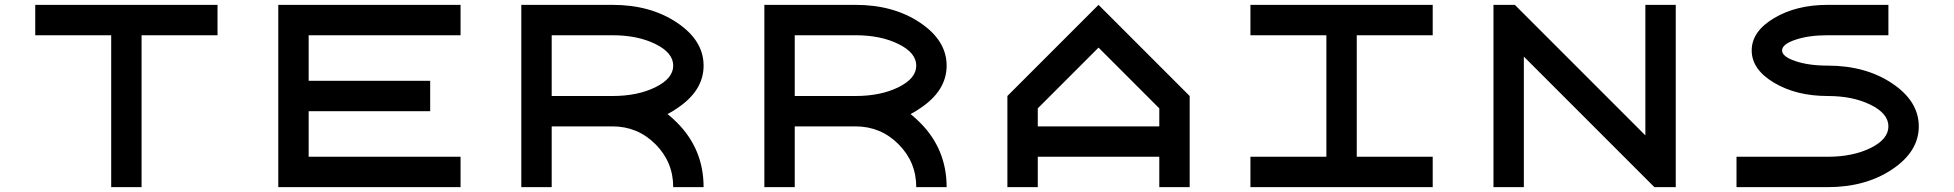

<svg xmlns="http://www.w3.org/2000/svg" viewBox="-20 -770 8040 790"><path d="M562.5 -625V0H437.5V-625H125V-750H875V-625Z M1250 -125H1875V0H1125V-750H1875V-625H1250V-437.5H1750V-312.5H1250Z M2125 -750H2500Q2656.2 -750 2765.6 -676.8Q2875 -603.5 2875 -500Q2875 -396.5 2765.6 -324.2Q2746.1 -310.5 2726.6 -300.8Q2746.1 -285.2 2765.6 -265.6Q2875 -156.2 2875 0H2750Q2750 -103.5 2676.8 -176.8Q2603.5 -250 2500 -250H2250V0H2125ZM2250 -625V-375H2500Q2603.5 -375 2676.8 -411.1Q2750 -447.3 2750 -500Q2750 -552.7 2676.8 -588.9Q2603.5 -625 2500 -625Z M3125 -750H3500Q3656.2 -750 3765.6 -676.8Q3875 -603.5 3875 -500Q3875 -396.5 3765.6 -324.2Q3746.1 -310.5 3726.6 -300.8Q3746.1 -285.2 3765.6 -265.6Q3875 -156.2 3875 0H3750Q3750 -103.5 3676.8 -176.8Q3603.5 -250 3500 -250H3250V0H3125ZM3250 -625V-375H3500Q3603.5 -375 3676.8 -411.1Q3750 -447.3 3750 -500Q3750 -552.7 3676.8 -588.9Q3603.5 -625 3500 -625Z M4875 0H4750V-125H4250V0H4125V-375L4500 -750L4875 -375ZM4750 -250V-324.2L4500 -574.2L4250 -324.2V-250Z M5125 0V-125H5437.5V-625H5125V-750H5875V-625H5562.5V-125H5875V0Z M6250 -537.1V0H6125V-750H6212.9L6750 -212.9V-750H6875V0H6787.1Z M7500 -750H7750V-625H7500Q7421.9 -625 7367.2 -606.4Q7312.5 -587.9 7312.5 -562.5Q7312.5 -537.1 7367.2 -518.6Q7421.9 -500 7500 -500Q7656.2 -500 7765.6 -426.8Q7875 -353.5 7875 -250Q7875 -146.5 7765.6 -73.2Q7656.2 0 7500 0H7125V-125H7500Q7603.5 -125 7676.8 -161.1Q7750 -197.3 7750 -250Q7750 -302.7 7676.8 -338.9Q7603.5 -375 7500 -375Q7371.1 -375 7279.3 -429.7Q7187.5 -484.4 7187.5 -562.5Q7187.5 -640.6 7279.3 -695.3Q7371.1 -750 7500 -750Z"/></svg>

Font: Xanmono
Style: Regular
Weight: 400
Designer: GGBotNet
Foundry: GGBotNet
Version: 1.00